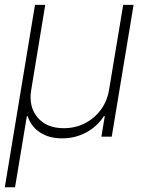

<svg xmlns="http://www.w3.org/2000/svg" viewBox="-35 -566 586 795"><path d="M-15.1 209.5 109.9 -545.9H152.3L94.2 -193.4Q83 -124 120.6 -79.6Q158.2 -35.2 229 -35.2Q276.4 -35.2 316.2 -55.4Q356 -75.7 382.3 -111.3Q408.7 -147 416.5 -193.4L475.1 -545.9H518.1L427.7 0H384.8L398.9 -85H395Q367.7 -42 321.3 -17.3Q274.9 7.3 222.2 6.8Q169.4 7.3 131.3 -17.3Q93.3 -42 79.6 -85H76.2L27.3 209.5Z"/></svg>

Font: Inter Display Extra Light
Style: Italic
Weight: 200
Italic angle: -9.39999°
Designer: Rasmus Andersson
Foundry: rsms
Version: Version 4.000;git-4fc901f